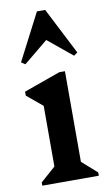

<svg xmlns="http://www.w3.org/2000/svg" viewBox="-89 -826 488 870"><g transform="rotate(-10 155.5 -391.0)"><path d="M33 0V-15L102 -76V-355L30 -415V-433L198 -493H224V-76L293 -15V0ZM53 -555 35 -567 146 -782H184L294 -567L277 -555L165 -647Z"/></g></svg>

Font: Platypi Medium
Style: Regular
Weight: 500
Designer: David Sargent
Foundry: Bolt Cutter Type
Version: Version 1.200; ttfautohint (v1.8.4.7-5d5b)